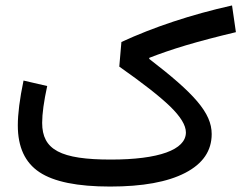

<svg xmlns="http://www.w3.org/2000/svg" viewBox="-20 -685 886 705"><path d="M66.4 -389.2C52.2 -321.3 45.4 -266.6 45.4 -224.6C45.4 -145 71.8 -87.9 125 -52.7C177.7 -17.6 264.2 0 384.3 0C503.4 0 595.2 -16.6 660.2 -50.3C725.1 -84 757.3 -131.3 757.3 -192.9C757.3 -271 692.4 -342.3 527.8 -468.8L528.3 -472.7C566.9 -487.8 611.8 -503.4 662.6 -518.6C713.4 -533.7 774.4 -549.8 846.2 -566.9L832 -665C681.2 -631.3 543 -585 425.8 -530.8L418 -440.4C503.4 -380.4 565.4 -332 604.5 -294.4C643.1 -256.8 662.6 -225.1 662.6 -198.7C662.6 -134.8 562.5 -99.1 387.2 -99.1C202.6 -99.1 134.8 -134.8 134.8 -233.9C134.8 -267.6 141.1 -313 153.3 -369.1Z"/></svg>

Font: Estedad Medium
Style: Regular
Weight: 500
Designer: Amin Abedi
Version: Version 7.3